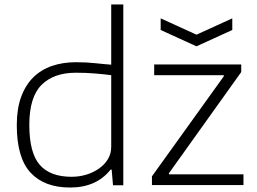

<svg xmlns="http://www.w3.org/2000/svg" viewBox="-20 -828 1148 858"><path d="M698 -746 858 -673 1018 -746V-694L858 -621L698 -694ZM659 -40 980 -487V-492H669V-540H1058V-506L735 -54V-49H1068V-1H659ZM293 10Q178 10 116.5 -56.5Q55 -123 55 -269Q55 -342 74.5 -395Q94 -448 129 -482.5Q164 -517 212.5 -533.5Q261 -550 320 -550Q366 -550 407 -545.5Q448 -541 477 -539V-808H531V0H485L479 -70H474Q411 10 293 10ZM300 -38Q334 -38 365.5 -47.5Q397 -57 422 -74.5Q447 -92 462 -116.5Q477 -141 477 -172V-492Q448 -496 406.5 -499.5Q365 -503 319 -503Q220 -503 165.5 -448.5Q111 -394 111 -270Q111 -145 157.5 -91.5Q204 -38 300 -38Z"/></svg>

Font: Encode Sans Wide
Style: ExtraLight
Weight: 200
Designer: Pablo Impallari, Andres Torresi
Foundry: Pablo Impallari, Andres Torresi
Version: Version 1.000; ttfautohint (v1.00) -l 8 -r 50 -G 200 -x 14 -